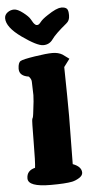

<svg xmlns="http://www.w3.org/2000/svg" viewBox="-74 -923 464 961"><g transform="rotate(-5 158.0 -442.5)"><path d="M289.1 -795.4Q231.4 -748 213.9 -722.7Q196.3 -697.3 165.3 -697.3Q134.3 -697.3 60.3 -750Q-13.7 -802.7 -13.7 -847.7Q-13.7 -865.2 1.2 -876.5Q16.1 -887.7 34.2 -887.7Q52.2 -887.7 79.1 -866.9Q106 -846.2 114 -831.5Q122.1 -816.9 124.8 -813.2Q127.4 -809.6 129.6 -807.4Q131.8 -805.2 134.3 -803.2Q137.7 -800.3 144 -800.3Q144.5 -800.3 145.5 -800.8Q152.3 -800.8 162.8 -814.5Q173.3 -828.1 200.7 -845.7Q246.6 -876.5 269 -876.5Q269.5 -876.5 270 -877Q291.5 -877 299.3 -867.7Q306.2 -859.4 306.2 -837.9Q306.2 -836.4 306.2 -835Q306.2 -834 306.2 -833.5Q306.2 -808.6 289.1 -795.4ZM259.8 -91.3Q303.2 -75.2 303.2 -44.9Q303.2 -30.3 285.2 -19Q267.1 -7.8 249 -3.9Q214.8 2.9 141.6 2.9Q28.3 2.9 27.8 -39.1V-40Q27.8 -79.1 70.3 -89.4Q74.2 -115.7 74.7 -222.2Q75.2 -328.6 77.9 -334Q80.6 -339.4 81.1 -341.3Q81.5 -343.3 82.3 -345.9Q83 -348.6 83.5 -352.3Q84 -356 84.7 -360.6Q85.4 -365.2 85.9 -370.6Q93.8 -430.2 93.8 -452.6L91.8 -520Q91.8 -533.2 79.1 -546.9Q32.7 -553.7 31.7 -587.9V-591.8Q32.7 -621.1 45.2 -628.4Q57.6 -635.7 117.4 -645Q177.2 -654.3 206.8 -654.3Q236.3 -654.3 257.3 -641.6L289.1 -618.2L259.8 -579.1Q262.7 -414.1 262.7 -332Z"/></g></svg>

Font: Drukaatie burti
Style: Heavy
Weight: 800
Version: Version 0.14